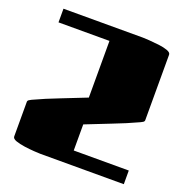

<svg xmlns="http://www.w3.org/2000/svg" viewBox="-121 -775 852 885"><g transform="rotate(20 305.0 -332.5)"><path d="M580 -67V0H170Q162 0 139.5 -1.5Q117 -3 91.5 -6.5Q66 -10 48 -16.5Q30 -23 30 -34V-204Q30 -210 36.5 -214Q43 -218 47 -220Q105 -247 169 -271.5Q233 -296 292 -320V-598H42V-665H432Q440 -665 462.5 -663.5Q485 -662 510.5 -659Q536 -656 554 -649.5Q572 -643 572 -632V-311Q572 -305 566 -301Q560 -297 555 -295Q497 -268 433 -243.5Q369 -219 310 -195V-67Z"/></g></svg>

Font: Gajraj One
Style: Regular
Weight: 400
Designer: Saurabh Sharma
Foundry: Saurabh Sharma
Version: Version 1.000